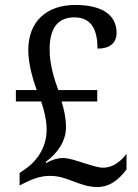

<svg xmlns="http://www.w3.org/2000/svg" viewBox="-20 -744 556 774"><path d="M372 10C430 10 468 -31 490 -61V-124C468 -94 435 -68 396 -68C375 -68 347 -78 320 -86C292 -95 259 -107 233 -107C214 -107 191 -101 166 -87L164 -91C213 -127 246 -176 246 -231C246 -270 238 -303 228 -335H372V-381H215C200 -421 180 -483 180 -545C180 -628 211 -674 280 -674C357 -674 373 -611 373 -548C421 -548 450 -569 450 -612C450 -676 402 -724 284 -724C166 -724 94 -656 94 -542C94 -487 112 -425 128 -381H44V-335H146C158 -299 168 -261 168 -221C168 -142 120 -87 77 -59L59 -47V4L72 -3C109 -22 142 -35 182 -35C216 -35 244 -25 273 -14C305 -2 335 10 372 10Z"/></svg>

Font: Noto Serif Georgian SemiCondensed
Style: Regular
Weight: 400
Width: 4
Designer: Monotype Design Team, Akaki Razmadze
Foundry: Google LLC
Version: Version 2.003